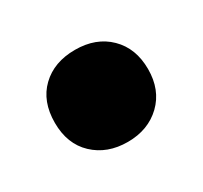

<svg xmlns="http://www.w3.org/2000/svg" viewBox="-58 -450 361 341"><g transform="rotate(-30 122.5 -279.5)"><path d="M122.3 -185.5Q80.4 -185.5 53.5 -210.9Q26.7 -236.2 26.7 -279.7Q26.7 -323.7 53 -348.9Q79.3 -374.2 122.3 -374.2Q165.3 -374.2 191.6 -348.3Q217.9 -322.5 217.9 -279.7Q217.9 -237.2 191.1 -211.3Q164.2 -185.5 122.3 -185.5Z"/></g></svg>

Font: Encode Sans Condensed Thin
Style: Regular
Weight: 100
Width: 3
Designer: Multiple Designers
Foundry: Impallari Type
Version: Version 3.002